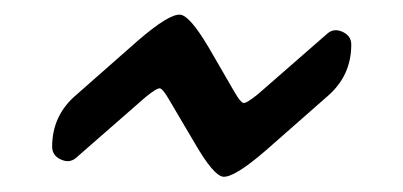

<svg xmlns="http://www.w3.org/2000/svg" viewBox="-20 -423 540 257"><path d="M82 -211.9Q73.2 -204.1 61.5 -209.5Q49.8 -214.8 49.8 -226.6Q49.8 -268.6 82 -295.9L164.1 -368.2Q207 -405.3 221.7 -403.3Q234.4 -401.4 258.8 -360.4L293.9 -299.8Q301.8 -286.1 305.7 -285.2Q309.6 -284.2 325.2 -296.9L418 -377.9Q426.8 -385.7 438.5 -380.4Q450.2 -375 450.2 -363.3Q450.2 -321.3 418 -293.9L335.9 -221.7Q293 -184.6 278.3 -186.5Q265.6 -188.5 241.2 -230.5L206.1 -290Q198.2 -303.7 194.3 -304.7Q190.4 -305.7 174.8 -293Z"/></svg>

Font: Rounded Mgen+ 1mn regular
Style: Regular
Weight: 400
Designer: [Source Han Sans]
Ryoko NISHIZUKA  (kana & ideographs); Paul D. Hunt (Latin, Greek & Cyrillic); Wenlong ZHANG  (bopomofo
Version: Version 1.059.20150602